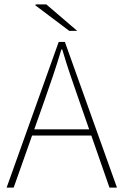

<svg xmlns="http://www.w3.org/2000/svg" viewBox="-20 -850 560 870"><path d="M10 0 246 -660H274L510 0H476L338 -396Q317 -456 298.5 -510.5Q280 -565 262 -626H258Q240 -565 221.5 -510.5Q203 -456 182 -396L42 0ZM112 -236V-264H405V-236ZM294 -710 140 -826 142 -830H190L330 -710Z"/></svg>

Font: Source Sans 3
Style: Regular
Weight: 200
Designer: Paul D. Hunt
Foundry: Adobe
Version: Version 3.046;hotconv 1.0.118;makeotfexe 2.5.65603